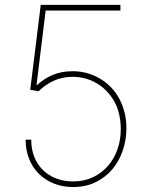

<svg xmlns="http://www.w3.org/2000/svg" viewBox="-20 -747 611 777"><path d="M83.8 -181.8H106.5Q106.2 -144.2 118.4 -112.9Q130.7 -81.7 153.1 -59.5Q175.4 -37.3 206.7 -25Q237.9 -12.8 275.6 -12.8Q320.3 -12.8 356.2 -29.8Q392 -46.9 417.3 -76Q442.5 -105.1 455.8 -143.8Q469.1 -182.5 468.8 -225.9Q468.4 -258.2 461.8 -286Q455.3 -313.9 441.8 -337.7Q428.3 -361.2 410.2 -379.6Q392 -398.1 370.6 -410.5Q349.1 -422.9 324.8 -429.5Q300.4 -436.1 274.1 -436.1Q231.2 -436.1 196.6 -419.7Q161.9 -403.4 136.4 -377.8L102.3 -383.5L144.9 -727.3H467.3V-704.5H164.8L127.8 -403.4H130.7Q158.4 -429 193.7 -443.9Q229 -458.8 274.1 -458.8Q304.3 -458.8 331 -451.5Q357.6 -444.2 382.5 -430Q407.3 -415.8 427.6 -395.4Q447.8 -375 462 -348.9Q476.2 -322.8 484 -291.9Q491.8 -261 491.5 -225.9Q491.1 -178.6 476.2 -136Q461.3 -93.4 433.6 -60.9Q405.9 -28.4 365.9 -9.2Q326 9.9 275.6 9.9Q233.3 9.9 198 -4.3Q162.6 -18.5 137.1 -43.9Q111.5 -69.2 97.5 -104.6Q83.5 -139.9 83.8 -181.8Z"/></svg>

Font: Inter P Thin
Style: Regular
Weight: 100
Designer: Rasmus Andersson
Foundry: rsms
Version: Version 3.018;git-588b23468